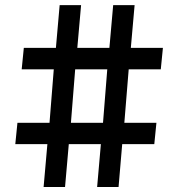

<svg xmlns="http://www.w3.org/2000/svg" viewBox="-20 -770 707 748"><path d="M489.7 -583.5H614.7L606.4 -500H481.4L464.4 -291.5H589.4L581.1 -208.5H456.1L441.9 -41.5H358.4L373 -208.5H248L233.4 -41.5H149.9L164.6 -208.5H39.6L47.9 -291.5H172.9L189.5 -500H64.5L72.8 -583.5H197.8L212.4 -750H295.9L281.2 -583.5H406.2L420.9 -750H504.4ZM256.3 -291.5H381.3L397.9 -500H272.9Z"/></svg>

Font: Resagnicto
Style: Bold
Weight: 700
Version: Version 0.9991